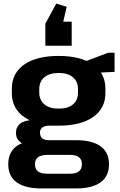

<svg xmlns="http://www.w3.org/2000/svg" viewBox="-20 -862 668 1071"><path d="M307 -161Q184 -161 115 -209Q46 -257 46 -343V-367Q46 -454 115 -502Q184 -550 307 -550Q430 -550 499 -502Q568 -454 568 -367V-343Q568 -257 499 -209Q430 -161 307 -161ZM209 189Q120 189 73 155Q26 121 26 54Q26 -12 71.5 -46Q117 -80 208 -80H405Q494 -80 541 -46Q588 -12 588 54Q588 121 541 155Q494 189 405 189ZM370 107Q437 107 437 54Q437 2 370 2H244Q175 2 175 54Q175 108 244 107ZM163 -49Q120 -49 94.5 -68.5Q69 -88 69 -120Q69 -154 93.5 -173Q118 -192 164 -192H307V-161H254Q230 -161 216 -150.5Q202 -140 203 -120Q204 -100 216 -90Q228 -80 253 -80H307V-49ZM307 -256Q359 -256 387 -279.5Q415 -303 415 -346V-365Q415 -407 387 -431Q359 -455 307 -455Q256 -455 227.5 -431Q199 -407 199 -365V-346Q199 -304 227.5 -280Q256 -256 307 -256ZM425 -508 584 -568H619V-461L425 -452ZM233 -607V-730L294 -842L352 -824L314 -660L254 -741H380V-607Z"/></svg>

Font: Pathway Extreme
Style: Bold
Weight: 700
Designer: Eduardo Rodriguez Tunni
Foundry: Eduardo Rodriguez Tunni
Version: Version 1.001;gftools[0.9.26]